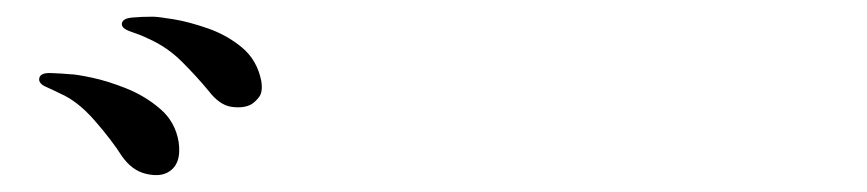

<svg xmlns="http://www.w3.org/2000/svg" viewBox="-20 -854 1039 230"><path d="M293 -757Q295 -744 290.5 -738Q286 -732 281 -729Q272 -724 257.5 -726Q243 -728 230 -745Q216 -762 198 -780Q180 -798 157 -808Q149 -812 137 -816Q125 -820 126 -826Q127 -832 138.5 -833Q150 -834 163 -834Q169 -834 187.5 -831Q206 -828 229 -820Q252 -812 270 -797Q288 -782 293 -757ZM52 -742Q44 -746 35 -750Q26 -754 27 -760Q28 -767 41 -766.5Q54 -766 65 -765Q71 -765 90 -761Q109 -757 131.5 -748Q154 -739 172 -723.5Q190 -708 194 -684Q198 -656 180 -647Q170 -642 154 -646Q138 -650 126 -667Q114 -686 93.5 -709.5Q73 -733 52 -742Z"/></svg>

Font: Shippori Mincho TTF
Style: Regular
Weight: 400
Version: Version 2.100